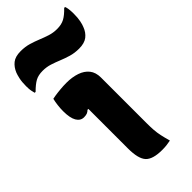

<svg xmlns="http://www.w3.org/2000/svg" viewBox="-268 -867 926 926"><g transform="rotate(-45 195.0 -404.0)"><path d="M125 -116Q125 -139 125 -165Q125 -191 125 -218.5Q125 -246 125 -274.5Q125 -303 125 -331Q125 -359 125 -386H119Q116 -383 112 -380Q108 -377 104 -375.5Q100 -374 94.5 -373Q89 -372 82 -372Q58 -372 44.5 -395Q31 -418 31 -464Q31 -484 33.5 -504Q36 -524 40 -540Q50 -542 59 -543.5Q68 -545 77.5 -546Q87 -547 97 -548Q107 -549 117.5 -549.5Q128 -550 139 -550Q178 -550 209 -539.5Q240 -529 257.5 -507Q275 -485 275 -450Q275 -413 275 -373Q275 -333 275 -292.5Q275 -252 275 -213Q275 -174 275 -139Q275 -112 276.5 -91.5Q278 -71 282.5 -50Q287 -29 295 0Q280 3 266.5 4.5Q253 6 237 6Q173 6 149 -20Q125 -46 125 -116ZM291 -765Q321 -765 341.5 -776Q362 -787 387 -813H393Q396 -806 397.5 -796.5Q399 -787 399.5 -778Q400 -769 400 -761Q400 -733 396 -713Q392 -693 387 -682Q377 -655 356.5 -639Q336 -623 299 -623Q269 -623 243.5 -630.5Q218 -638 195 -647.5Q172 -657 148.5 -664.5Q125 -672 99 -672Q69 -672 49 -661Q29 -650 3 -624H-3Q-5 -632 -7 -641Q-9 -650 -9.5 -659.5Q-10 -669 -10 -676Q-10 -705 -5.5 -725Q-1 -745 3 -755Q14 -782 34 -798Q54 -814 91 -814Q121 -814 146.5 -806.5Q172 -799 195 -789.5Q218 -780 241.5 -772.5Q265 -765 291 -765Z"/></g></svg>

Font: Recursive Casual ExtraBold
Style: Regular
Weight: 800
Version: Version 1.047